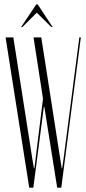

<svg xmlns="http://www.w3.org/2000/svg" viewBox="-20 -873 402 893"><path d="M78 -747 149 -853H155L225 -747H219L151 -814L84 -747ZM172 -699 267 -90H269L275 -130L349 -699H356L265 0H246L186 -377H184L135 0H116L6 -699H42L131 -130L138 -90H140L180 -414L136 -699Z"/></svg>

Font: Moniqa ExtLt Narrow Display
Style: Regular
Weight: 200
Width: 4
Designer: Rajesh Rajput
Foundry: Rajesh Rajput
Version: Version 1.000